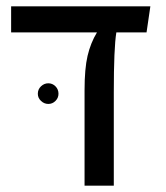

<svg xmlns="http://www.w3.org/2000/svg" viewBox="-20 -584 523 604"><path d="M441 -482H346Q338 -433 338 -294V0H246V-300Q246 -368 255.5 -408.5Q265 -449 285 -482H15V-564H453ZM99 -289Q99 -303 109 -312.5Q119 -322 132 -322Q145 -322 154.5 -312.5Q164 -303 164 -289Q164 -276 154.5 -266.5Q145 -257 132 -257Q119 -257 109 -266.5Q99 -276 99 -289Z"/></svg>

Font: Fira GO
Style: Regular
Weight: 400
Designer: Carrois Corporate
Foundry: Carrois Corporate GbR
Version: Version 0.300